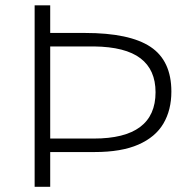

<svg xmlns="http://www.w3.org/2000/svg" viewBox="-20 -720 708 740"><path d="M173.5 0H113.5V-699.5H173.5V-593H307.5Q479.5 -593 560 -539.5Q640.5 -486 640.5 -367Q640.5 -296 609.8 -243.8Q579 -191.5 513.5 -162.8Q448 -134 344.5 -134H173.5ZM341.5 -186Q579.5 -186 579.5 -364.5Q579.5 -451 521.5 -495.2Q463.5 -539.5 342.5 -541H173.5V-186Z"/></svg>

Font: Argentum Novus Light
Style: Regular
Weight: 300
Designer: Julieta Ulanovsky (font) & Cristiano Sobral (main changes)
Foundry: Julieta Ulanovsky (font) & Cristiano Sobral (main changes)
Version: Version 3.00;November 27, 2020;FontCreator 13.0.0.2655 64-bi